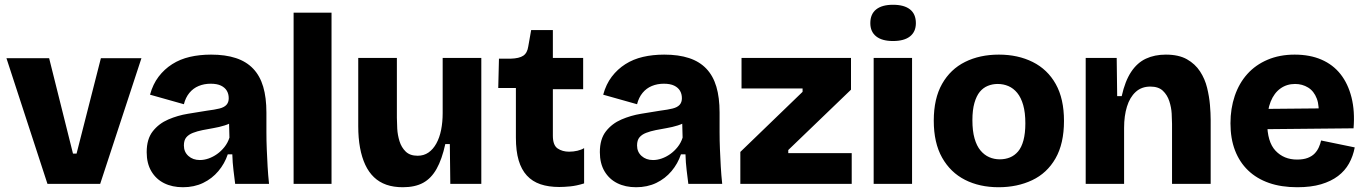

<svg xmlns="http://www.w3.org/2000/svg" viewBox="-20 -771 5731 805"><path d="M179 0 7 -527H186L286 -127H301L403 -527H573L400 0Z M747 14Q702 14 668 -3Q634 -20 614.5 -53Q595 -86 595 -133Q595 -188 620.5 -220.5Q646 -253 685.5 -270Q725 -287 768 -294Q811 -301 848 -307Q880 -311 900 -316Q920 -321 929.5 -331.5Q939 -342 939 -359Q939 -377 931 -390.5Q923 -404 906.5 -412Q890 -420 863 -420Q836 -420 813 -410.5Q790 -401 774 -381.5Q758 -362 751 -334L609 -374Q621 -418 645 -449.5Q669 -481 702 -502Q735 -523 776 -532.5Q817 -542 865 -542Q925 -542 969 -527.5Q1013 -513 1041.5 -483Q1070 -453 1083.5 -407.5Q1097 -362 1097 -299V-217Q1097 -181 1098.5 -145Q1100 -109 1102 -73Q1104 -37 1108 0H966Q963 -24 959 -56.5Q955 -89 954 -124H935Q922 -85 895.5 -53.5Q869 -22 831.5 -4Q794 14 747 14ZM818 -100Q836 -100 854.5 -106.5Q873 -113 890 -125Q907 -137 921 -154.5Q935 -172 942 -194L940 -268L962 -264Q944 -252 921.5 -245Q899 -238 875.5 -234Q852 -230 829.5 -225.5Q807 -221 789 -214Q771 -207 761 -195Q751 -183 751 -161Q751 -134 770 -117Q789 -100 818 -100Z M1211 0V-718H1370V0Z M1669 14Q1630 14 1600 3.5Q1570 -7 1548 -28Q1526 -49 1511.5 -80Q1497 -111 1489.5 -151.5Q1482 -192 1482 -242V-528H1644V-277Q1644 -258 1645.5 -231.5Q1647 -205 1655 -179Q1663 -153 1681 -135.5Q1699 -118 1731 -118Q1757 -118 1776.5 -131.5Q1796 -145 1809.5 -169.5Q1823 -194 1829.5 -226.5Q1836 -259 1836 -297V-528H1998V-216V0H1868L1866 -167H1847Q1833 -103 1810.5 -63Q1788 -23 1754 -4.5Q1720 14 1669 14Z M2325 13Q2280 13 2246 1.5Q2212 -10 2189 -35Q2166 -60 2154.5 -99Q2143 -138 2143 -194V-402H2069L2072 -525H2121Q2157 -526 2174 -537.5Q2191 -549 2195 -577L2207 -645H2298V-528H2425V-397H2298V-202Q2298 -162 2318 -148.5Q2338 -135 2366 -135Q2384 -135 2401 -139Q2418 -143 2429 -150V-2Q2397 8 2370.5 10.5Q2344 13 2325 13Z M2647 14Q2602 14 2568 -3Q2534 -20 2514.5 -53Q2495 -86 2495 -133Q2495 -188 2520.5 -220.5Q2546 -253 2585.5 -270Q2625 -287 2668 -294Q2711 -301 2748 -307Q2780 -311 2800 -316Q2820 -321 2829.5 -331.5Q2839 -342 2839 -359Q2839 -377 2831 -390.5Q2823 -404 2806.5 -412Q2790 -420 2763 -420Q2736 -420 2713 -410.5Q2690 -401 2674 -381.5Q2658 -362 2651 -334L2509 -374Q2521 -418 2545 -449.5Q2569 -481 2602 -502Q2635 -523 2676 -532.5Q2717 -542 2765 -542Q2825 -542 2869 -527.5Q2913 -513 2941.5 -483Q2970 -453 2983.5 -407.5Q2997 -362 2997 -299V-217Q2997 -181 2998.5 -145Q3000 -109 3002 -73Q3004 -37 3008 0H2866Q2863 -24 2859 -56.5Q2855 -89 2854 -124H2835Q2822 -85 2795.5 -53.5Q2769 -22 2731.5 -4Q2694 14 2647 14ZM2718 -100Q2736 -100 2754.5 -106.5Q2773 -113 2790 -125Q2807 -137 2821 -154.5Q2835 -172 2842 -194L2840 -268L2862 -264Q2844 -252 2821.5 -245Q2799 -238 2775.5 -234Q2752 -230 2729.5 -225.5Q2707 -221 2689 -214Q2671 -207 2661 -195Q2651 -183 2651 -161Q2651 -134 2670 -117Q2689 -100 2718 -100Z M3084 0V-134L3345 -386V-400H3089V-528H3548V-395L3285 -142V-129H3551V0Z M3643 0V-528H3804V0ZM3724 -599Q3678 -599 3653.5 -618.5Q3629 -638 3629 -674Q3629 -712 3653.5 -731.5Q3678 -751 3724 -751Q3771 -751 3795.5 -731.5Q3820 -712 3820 -674Q3820 -638 3795.5 -618.5Q3771 -599 3724 -599Z M4167 14Q4087 14 4026 -17Q3965 -48 3930 -110Q3895 -172 3895 -265Q3895 -358 3930 -419.5Q3965 -481 4026.5 -511.5Q4088 -542 4168 -542Q4248 -542 4310 -511Q4372 -480 4406.5 -418.5Q4441 -357 4441 -264Q4441 -169 4405.5 -107Q4370 -45 4307.5 -15.5Q4245 14 4167 14ZM4172 -103Q4195 -103 4214.5 -111Q4234 -119 4248.5 -136Q4263 -153 4271 -182.5Q4279 -212 4279 -254Q4279 -299 4270 -330.5Q4261 -362 4245 -381.5Q4229 -401 4208 -410Q4187 -419 4163 -419Q4141 -419 4121.5 -411Q4102 -403 4088 -386Q4074 -369 4065.5 -339.5Q4057 -310 4057 -267Q4057 -222 4066 -190.5Q4075 -159 4091 -140Q4107 -121 4127.5 -112Q4148 -103 4172 -103Z M4532 0V-316V-528H4662L4664 -368H4683Q4697 -431 4722.5 -469.5Q4748 -508 4784.5 -525Q4821 -542 4868 -542Q4922 -542 4956.5 -522.5Q4991 -503 5011.5 -471.5Q5032 -440 5041 -403Q5050 -366 5053 -331Q5056 -296 5056 -269V0H4894V-252Q4894 -269 4892.5 -295Q4891 -321 4882.5 -347Q4874 -373 4855.5 -390.5Q4837 -408 4803 -408Q4766 -408 4741.5 -385.5Q4717 -363 4705 -324Q4693 -285 4693 -235V0Z M5419 14Q5352 14 5300.5 -4Q5249 -22 5213 -56.5Q5177 -91 5158 -140.5Q5139 -190 5139 -254Q5139 -316 5157 -369Q5175 -422 5209.5 -460.5Q5244 -499 5294.5 -520.5Q5345 -542 5408 -542Q5472 -542 5520.5 -521Q5569 -500 5600.5 -460Q5632 -420 5646.5 -362.5Q5661 -305 5655 -233L5244 -229V-314L5561 -317L5507 -277Q5513 -326 5501 -357.5Q5489 -389 5464.5 -404Q5440 -419 5410 -419Q5375 -419 5348.5 -400Q5322 -381 5307.5 -345Q5293 -309 5293 -257Q5293 -176 5328 -139Q5363 -102 5418 -102Q5445 -102 5463 -109Q5481 -116 5492 -127.5Q5503 -139 5509.5 -153.5Q5516 -168 5519 -182L5660 -153Q5653 -116 5636 -85.5Q5619 -55 5590 -33Q5561 -11 5519 1.5Q5477 14 5419 14Z"/></svg>

Font: Bricolage Grotesque 48pt Condensed ExtraBold ExtraBold
Style: Regular
Weight: 800
Version: Version 1.000;gftools[0.9.30]